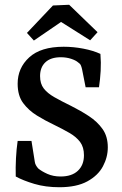

<svg xmlns="http://www.w3.org/2000/svg" viewBox="-20 -776 511 805"><path d="M432 -158Q432 -117 411.5 -78.5Q391 -40 346 -15.5Q301 9 229 9Q171 9 124 -5Q77 -19 46 -36Q45 -74 47 -112.5Q49 -151 54 -185H112L126 -97Q127 -90 130.5 -83.5Q134 -77 140 -70Q154 -58 178.5 -47Q203 -36 234 -36Q281 -36 306.5 -60Q332 -84 332 -125Q332 -159 316 -180.5Q300 -202 271.5 -218.5Q243 -235 206 -253Q170 -270 135 -291.5Q100 -313 77 -344Q54 -375 54 -425Q54 -491 102.5 -535.5Q151 -580 247 -580Q288 -580 329.5 -572Q371 -564 401 -550Q404 -514 402 -478.5Q400 -443 395 -410H339L324 -486Q322 -495 319 -502Q316 -509 308 -514Q298 -523 278 -529.5Q258 -536 235 -536Q193 -536 170.5 -515Q148 -494 148 -457Q148 -425 163.5 -405Q179 -385 208 -368.5Q237 -352 278 -332Q318 -312 353 -289Q388 -266 410 -235Q432 -204 432 -158ZM93 -638 202 -753 270 -756 389 -641 358 -607 236 -684 122 -606Z"/></svg>

Font: Rasa Medium
Style: Regular
Weight: 500
Designer: Anna Giedrys (Yrsa+Rasa design), David Brezina (Yrsa art-direction, Rasa art-direction, design)
Foundry: Rosetta Type Foundry
Version: Version 2.004